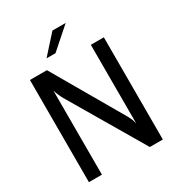

<svg xmlns="http://www.w3.org/2000/svg" viewBox="-224 -1115 1155 1253"><g transform="rotate(-30 353.5 -488.0)"><path d="M75 0V-770H203L509 -242Q516.5 -229 522.8 -214.2Q529 -199.5 534 -177V-770H632V0H534L204.5 -559.5Q194 -578 185.8 -597.8Q177.5 -617.5 173 -633V0ZM239.5 -838 363.5 -976H463.5L307 -838Z"/></g></svg>

Font: Junction Medium
Style: Regular
Weight: 500
Designer: Caroline Hadilaksono
Foundry: Caroline Hadilaksono, Tyler Finck, The League of Moveable Type
Version: Version 2.000; ttfautohint (v1.8.3)